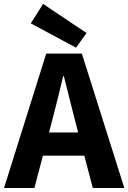

<svg xmlns="http://www.w3.org/2000/svg" viewBox="-26 -940 642 960"><path d="M595.7 0H438L395.5 -161.6H188.5L146 0H-5.9L205.1 -671.9H383.3ZM235.8 -341.8 219.2 -277.8H364.7L348.1 -341.8Q335 -392.6 321 -449.2Q307.1 -505.9 293.5 -558.6H289.6Q277.3 -505.4 263.2 -449Q249 -392.6 235.8 -341.8ZM354 -701.7 127.9 -823.2 189.5 -920.4 406.7 -774.9Z"/></svg>

Font: Akatab Black
Style: Regular
Weight: 900
Designer: SIL Global
Foundry: SIL Global
Version: Version 4.000